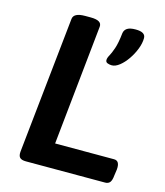

<svg xmlns="http://www.w3.org/2000/svg" viewBox="-106 -783 745 865"><g transform="rotate(15 266.0 -351.0)"><path d="M96 0Q75 0 67 -8.5Q59 -17 61 -37L128 -673Q131 -702 184 -702H210Q263 -702 260 -672L202 -112H477Q505 -112 501 -70L497 -42Q495 -19 487.5 -9.5Q480 0 465 0ZM357 -518Q347 -518 337.5 -521.5Q328 -525 328 -535Q328 -545 335.5 -558Q343 -571 352 -597Q361 -623 366 -670Q368 -685 380.5 -693.5Q393 -702 420 -702Q466 -702 466 -674Q466 -650 455.5 -623Q445 -596 428.5 -572Q412 -548 393 -533Q374 -518 357 -518Z"/></g></svg>

Font: Asap Semi Expanded Semi Expanded SemiBold
Style: Italic
Weight: 600
Width: 6
Italic angle: -6°
Designer: Pablo Cosgaya
Foundry: Omnibus-Type
Version: Version 3.001; ttfautohint (v1.8.4.7-5d5b)